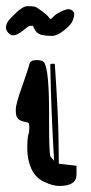

<svg xmlns="http://www.w3.org/2000/svg" viewBox="-22 -616 303 636"><path d="M219.5 -579.3C216.4 -582.4 212.3 -584.5 207.3 -585.4C202.2 -586.4 193.5 -584 181.2 -578.1C168.8 -572.3 160.2 -566.7 155.5 -561.3C150.8 -555.9 147.5 -553.2 145.8 -553.2C144 -553.2 141.8 -555.2 139.4 -559.1C137 -563 129.7 -569.5 117.7 -578.6C105.6 -587.7 97.3 -592.9 92.8 -594C88.2 -595.1 80.6 -595.7 69.8 -595.7C59.1 -595.7 45.3 -587.6 28.6 -571.3C11.8 -555 2.4 -543.9 0.5 -538.1C-1.5 -532.2 -2.4 -527.2 -2.4 -522.9C-2.4 -518.7 0.2 -513.4 5.6 -507.1C11 -500.7 17.7 -498.1 25.6 -499.3C33.6 -500.4 43.5 -505.9 55.2 -515.6C66.9 -525.4 74.2 -530.3 77.1 -530.3H87.9C88.2 -526.4 90.9 -520.8 95.9 -513.7C101 -506.5 108.2 -502 117.7 -500C127.1 -498 137.8 -497.1 149.7 -497.1C161.5 -497.1 175.4 -503.4 191.2 -516.1C206.9 -528.8 216.4 -539.9 219.5 -549.3C222.6 -558.8 224.1 -565.3 224.1 -569.1C224.1 -572.8 222.6 -576.3 219.5 -579.3ZM231.4 -37.1V-66.9L172.9 -73.7L171.9 -155.3C171.2 -209.6 167.2 -292 159.7 -402.3C159.7 -404.3 157.1 -405.2 152.1 -405C147.1 -404.9 144.5 -403.8 144.5 -401.9C146.5 -296.1 150.7 -189.9 157.2 -83.5L145 -97.7C142.1 -105.5 140.6 -142.9 140.6 -210V-243.2C140.6 -335.6 135.4 -390.6 125 -408.2C121.7 -414.1 113.1 -417 99.1 -417C85.1 -417 77.1 -412.4 75.2 -403.1C73.2 -393.8 65.3 -369.5 51.3 -330.3C37.3 -291.1 30.3 -265.4 30.3 -253.2C30.3 -241 31.4 -232.7 33.7 -228.5C36 -224.3 38.5 -221.3 41.3 -219.5C44 -217.7 46.8 -216.3 49.6 -215.3C52.3 -214.4 55.1 -213.5 57.9 -212.9C60.6 -212.2 62.8 -211.8 64.5 -211.4C66.1 -211.1 68.3 -210.6 71 -210C73.8 -209.3 75.2 -204.1 75.2 -194.3C75.2 -184.6 74.1 -176.2 71.8 -169.2C69.5 -162.2 68.4 -146.7 68.4 -122.8C68.4 -98.9 72.8 -77 81.8 -57.1C90.7 -37.3 104.8 -22.8 124 -13.7C143.2 -4.6 159.8 0 173.8 0C212.2 0 231.4 -12.4 231.4 -37.1Z"/></svg>

Font: Drukaatie burti
Style: Regular
Weight: 400
Version: Version 0.14.4